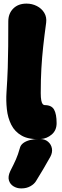

<svg xmlns="http://www.w3.org/2000/svg" viewBox="-20 -746 344 1065"><path d="M207 25Q141 29 101.5 7Q62 -15 42.5 -54Q23 -93 18 -140.5Q13 -188 16 -233Q21 -308 23 -369Q25 -430 25.5 -491Q26 -552 26 -627Q26 -671 53.5 -698.5Q81 -726 127 -726Q158 -726 184.5 -712.5Q211 -699 225.5 -675Q240 -651 236 -620Q226 -547 219.5 -487Q213 -427 209.5 -366Q206 -305 206 -230Q206 -204 209 -189Q212 -174 217 -168.5Q222 -163 228 -163Q266 -163 280 -138Q294 -113 294 -63Q294 -23 267 0Q240 23 207 25ZM180 258Q170 275 148.5 287Q127 299 100 299H96Q74 299 55 287.5Q36 276 29.5 254.5Q23 233 37 203Q57 164 68.5 138Q80 112 90 76Q94 59 108.5 48Q123 37 145.5 31Q168 25 194 25H201Q229 25 246.5 40Q264 55 268 77.5Q272 100 259 124Q237 163 220 192Q203 221 180 258Z"/></svg>

Font: Winky Sans Black
Style: Regular
Weight: 900
Designer: Simon Atzbach
Foundry: typofactur
Version: Version 1.205